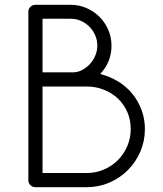

<svg xmlns="http://www.w3.org/2000/svg" viewBox="-20 -779 677 799"><path d="M583 -242Q583 -192 564 -148Q545 -104 512 -71Q479 -38 435 -19Q391 0 341 0H128Q115 0 106.5 -8.5Q98 -17 98 -29V-730Q98 -742 106.5 -750.5Q115 -759 128 -759H274Q309 -759 340 -745.5Q371 -732 394 -709Q417 -686 430.5 -655Q444 -624 444 -589Q444 -521 397 -471Q437 -461 471.5 -440Q506 -419 530.5 -389Q555 -359 569 -321.5Q583 -284 583 -242ZM385 -589Q385 -612 376 -632.5Q367 -653 352 -668Q337 -683 317 -692Q297 -701 274 -701H157V-478H284Q304 -478 322.5 -488Q341 -498 355 -513.5Q369 -529 377 -549Q385 -569 385 -589ZM524 -242Q524 -281 509.5 -313.5Q495 -346 470 -369.5Q445 -393 411.5 -406Q378 -419 341 -419H157V-59H341Q379 -59 412.5 -73.5Q446 -88 470.5 -112.5Q495 -137 509.5 -170.5Q524 -204 524 -242Z"/></svg>

Font: Hanken Light
Style: Light
Weight: 300
Designer: Alfredo Marco Pradil
Foundry: Hanken Design Co.
Version: Version 2.06 2014